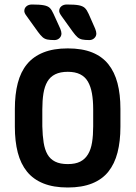

<svg xmlns="http://www.w3.org/2000/svg" viewBox="-20 -822 602 853"><path d="M515 -338Q515 -403 502 -452.5Q489 -502 461.5 -536.5Q434 -571 389.5 -589Q345 -607 281 -607Q218 -607 173 -589Q128 -571 100 -537Q72 -503 59 -453Q46 -403 46 -338V-259Q46 -194 59 -144Q72 -94 100 -59.5Q128 -25 173 -7Q218 11 281 11Q344 11 389 -7Q434 -25 461.5 -59.5Q489 -94 502 -144Q515 -194 515 -259ZM168 -261V-336Q168 -376 173 -407Q178 -438 190.5 -459.5Q203 -481 225.5 -492Q248 -503 281 -503Q314 -503 336 -492Q358 -481 370.5 -459.5Q383 -438 388.5 -407Q394 -376 394 -336V-261Q394 -221 389 -189.5Q384 -158 371 -136.5Q358 -115 336.5 -104Q315 -93 281 -93Q247 -93 225 -104Q203 -115 191 -136Q179 -157 174 -188Q169 -219 168 -261ZM253 -751 304 -680Q315 -665 324 -657Q333 -649 345 -646.5Q357 -644 377 -644Q390 -644 399 -652.5Q408 -661 408 -673Q408 -681 403 -694L374 -760Q366 -778 357 -786.5Q348 -795 330.5 -798.5Q313 -802 277 -802Q262 -802 252.5 -794Q243 -786 243 -773Q243 -765 253 -751ZM98 -751 149 -680Q160 -665 169 -657Q178 -649 190 -646.5Q202 -644 222 -644Q235 -644 244 -652.5Q253 -661 253 -673Q253 -681 248 -694L218 -760Q210 -778 201.5 -786.5Q193 -795 175 -798.5Q157 -802 122 -802Q107 -802 97.5 -794Q88 -786 88 -773Q88 -764 98 -751Z"/></svg>

Font: Beiruti
Style: Bold
Weight: 700
Designer: Arlette Boutros
Foundry: Boutros
Version: Version 1.41